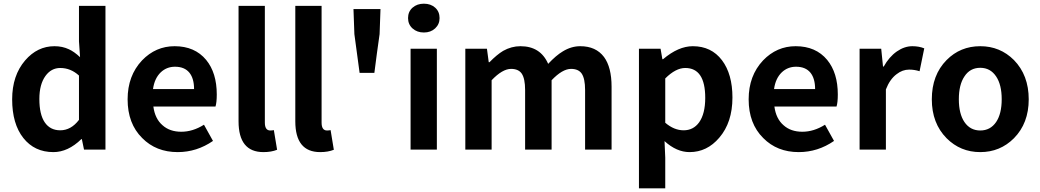

<svg xmlns="http://www.w3.org/2000/svg" viewBox="-20 -811 5641 1041"><path d="M269.5 13.7Q167 13.7 106.4 -63Q45.9 -139.6 45.9 -272.5Q45.9 -401.4 116.2 -483.4Q182.6 -560.5 275.4 -560.5Q318.4 -560.5 353.5 -543.9Q381.8 -531.2 414.1 -501L408.2 -586.9V-779.3H551.8V-389.6V0H435.5L423.8 -56.6H420.9Q348.6 13.7 269.5 13.7ZM306.6 -104.5Q365.2 -104.5 408.2 -161.1V-281.2V-401.4Q363.3 -442.4 306.6 -442.4Q257.8 -442.4 226.6 -399.4Q193.4 -353.5 193.4 -274.4Q193.4 -190.4 222.7 -147.5Q252 -104.5 306.6 -104.5Z M943.4 13.7Q826.2 13.7 751 -62.5Q671.9 -140.6 671.9 -272.5Q671.9 -400.4 750 -483.4Q824.2 -560.5 926.8 -560.5Q1036.1 -560.5 1097.7 -486.3Q1155.3 -416 1155.3 -298.8Q1155.3 -255.9 1148.4 -233.4H979.5H811.5Q820.3 -167 861.3 -131.8Q900.4 -96.7 962.9 -96.7Q1025.4 -96.7 1085.9 -134.8L1134.8 -46.9Q1046.9 13.7 943.4 13.7ZM809.6 -328.1H920.9H1032.2Q1032.2 -385.7 1006.8 -417Q980.5 -449.2 928.7 -449.2Q883.8 -449.2 851.6 -418.9Q817.4 -385.7 809.6 -328.1Z M1408.2 13.7Q1273.4 13.7 1273.4 -153.3V-779.3H1416V-462.9V-146.5Q1416 -103.5 1445.3 -103.5Q1455.1 -103.5 1464.8 -105.5L1482.4 1Q1451.2 13.7 1408.2 13.7Z M1715.8 13.7Q1581.1 13.7 1581.1 -153.3V-779.3H1723.6V-462.9V-146.5Q1723.6 -103.5 1752.9 -103.5Q1762.7 -103.5 1772.5 -105.5L1790 1Q1758.8 13.7 1715.8 13.7Z M1929.7 -416 1901.4 -626 1896.5 -761.7H2043L2038.1 -626L2023.4 -520.5L2009.8 -416Z M2206.1 0V-546.9H2348.6V-273.4V0ZM2278.3 -634.8Q2241.2 -634.8 2216.8 -656.7Q2192.4 -678.7 2192.4 -712.9Q2192.4 -748 2216.8 -769.5Q2241.2 -791 2278.3 -791Q2315.4 -791 2339.4 -769.5Q2363.3 -748 2363.3 -712.9Q2363.3 -679.7 2339.4 -657.2Q2315.4 -634.8 2278.3 -634.8Z M2502.9 0V-273.4V-546.9H2620.1L2629.9 -473.6H2633.8Q2673.8 -514.6 2708 -535.2Q2752.9 -560.5 2801.8 -560.5Q2910.2 -560.5 2952.1 -464.8Q2995.1 -510.7 3031.2 -532.2Q3077.1 -560.5 3126 -560.5Q3210.9 -560.5 3254.9 -502Q3295.9 -446.3 3295.9 -340.8V0H3152.3V-323.2Q3152.3 -384.8 3133.8 -412.1Q3116.2 -437.5 3076.2 -437.5Q3029.3 -437.5 2970.7 -376V0H2827.1V-323.2Q2827.1 -384.8 2808.6 -412.1Q2791 -437.5 2751 -437.5Q2704.1 -437.5 2645.5 -376V0Z M3444.3 210V-168V-546.9H3561.5L3571.3 -490.2H3575.2Q3658.2 -560.5 3736.3 -560.5Q3836.9 -560.5 3894.5 -484.4Q3951.2 -409.2 3951.2 -282.2Q3951.2 -147.5 3879.9 -64.5Q3813.5 13.7 3718.8 13.7Q3648.4 13.7 3583 -45.9L3586.9 43.9V210ZM3686.5 -104.5Q3739.3 -104.5 3770.5 -147.5Q3803.7 -194.3 3803.7 -280.3Q3803.7 -442.4 3695.3 -442.4Q3643.6 -442.4 3586.9 -385.7V-265.6V-145.5Q3634.8 -104.5 3686.5 -104.5Z M4310.5 13.7Q4193.4 13.7 4118.2 -62.5Q4039.1 -140.6 4039.1 -272.5Q4039.1 -400.4 4117.2 -483.4Q4191.4 -560.5 4293.9 -560.5Q4403.3 -560.5 4464.8 -486.3Q4522.5 -416 4522.5 -298.8Q4522.5 -255.9 4515.6 -233.4H4346.7H4178.7Q4187.5 -167 4228.5 -131.8Q4267.6 -96.7 4330.1 -96.7Q4392.6 -96.7 4453.1 -134.8L4502 -46.9Q4414.1 13.7 4310.5 13.7ZM4176.8 -328.1H4288.1H4399.4Q4399.4 -385.7 4374 -417Q4347.7 -449.2 4295.9 -449.2Q4251 -449.2 4218.8 -418.9Q4184.6 -385.7 4176.8 -328.1Z M4640.6 0V-273.4V-546.9H4757.8L4767.6 -450.2H4771.5Q4800.8 -502.9 4842.8 -532.2Q4883.8 -560.5 4926.8 -560.5Q4962.9 -560.5 4991.2 -548.8L4965.8 -424.8Q4938.5 -433.6 4909.2 -433.6Q4873 -433.6 4841.8 -409.2Q4804.7 -381.8 4783.2 -326.2V0Z M5294.9 13.7Q5187.5 13.7 5112.3 -61.5Q5032.2 -142.6 5032.2 -272.5Q5032.2 -404.3 5112.3 -485.4Q5186.5 -560.5 5294.9 -560.5Q5402.3 -560.5 5477.5 -485.4Q5557.6 -403.3 5557.6 -272.5Q5557.6 -142.6 5477.5 -61.5Q5402.3 13.7 5294.9 13.7ZM5294.9 -103.5Q5349.6 -103.5 5380.9 -149.4Q5411.1 -194.3 5411.1 -272.9Q5411.1 -351.6 5380.9 -396.5Q5349.6 -443.4 5294.9 -443.4Q5239.3 -443.4 5209 -396.5Q5178.7 -351.6 5178.7 -272.9Q5178.7 -194.3 5209 -149.4Q5240.2 -103.5 5294.9 -103.5Z"/></svg>

Font: Bpmf GenSeki Gothic B
Style: B
Weight: 700
Foundry: But Ko
Version: Version 1.320